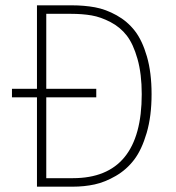

<svg xmlns="http://www.w3.org/2000/svg" viewBox="-20 -702 663 722"><path d="M249 -682Q297 -682 337.5 -674.5Q378 -667 418.5 -644.5Q459 -622 487 -586Q515 -550 532.5 -489.5Q550 -429 550 -348Q550 -265 531.5 -202Q513 -139 484.5 -101.5Q456 -64 415.5 -40.5Q375 -17 336 -8.5Q297 0 253 0H119V-336H25V-368H119V-682ZM254 -32Q513 -32 513 -348Q513 -424 497 -480.5Q481 -537 456.5 -568.5Q432 -600 395.5 -619Q359 -638 324.5 -644Q290 -650 247 -650H154V-368H342V-336H154V-32Z"/></svg>

Font: Fira Sans UltraLight
Style: Regular
Weight: 200
Designer: Carrois Corporate & Edenspiekermann AG
Foundry: Carrois Corporate GbR & Edenspiekermann AG
Version: Version 4.106;PS 004.106;hotconv 1.0.70;makeotf.lib2.5.58329